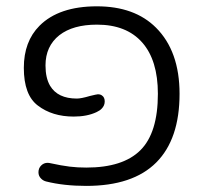

<svg xmlns="http://www.w3.org/2000/svg" viewBox="-20 -593 653 614"><path d="M255.9 1.5Q404.8 1.5 479.5 -73.2Q554.2 -147.9 554.2 -293Q554.2 -429.2 479 -504.4Q410.6 -572.8 290 -572.8Q168.5 -572.8 106.4 -510.7Q56.2 -460.4 56.2 -376Q56.2 -289.1 101.1 -255.4Q147 -220.2 215.8 -220.2Q258.3 -220.2 288.6 -234.4Q299.3 -239.3 305.2 -245.6Q314.9 -255.4 314.9 -268.6Q314.9 -281.7 306.2 -287.6Q301.3 -291.5 293 -291.5Q289.6 -291.5 267.6 -286.1Q239.7 -277.8 225.6 -277.8Q164.6 -277.8 140.1 -318.8Q125.5 -343.8 125.5 -383.8Q125.5 -445.3 169.9 -480.5Q213.4 -514.2 290 -514.2Q384.3 -514.2 434.6 -457.3Q484.9 -400.4 484.9 -293Q484.9 -168.5 429.2 -112.8Q373.5 -57.1 255.9 -57.1Q228 -57.1 203.1 -60.1Q178.2 -63 137.7 -71.8Q135.3 -72.3 132.3 -72.3Q120.1 -72.3 111.6 -63.7Q103 -55.2 103 -42Q103 -29.8 111.8 -21.5Q118.2 -15.1 127.4 -12.7Q184.1 1.5 255.9 1.5Z"/></svg>

Font: YuPearl-ExtraLight
Style: ExtraLight
Weight: 200
Designer: Max Yao
Foundry: Max-Everyday
Version: Version 1.011; ttfautohint (v1.8.3)